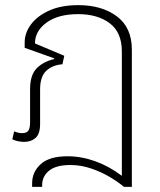

<svg xmlns="http://www.w3.org/2000/svg" viewBox="-20 -545 622 747"><path d="M105 182V168Q105 124 138.5 93.5Q172 63 243 63Q297 63 351 82.5Q405 102 454 139V-345Q454 -419 407 -454.5Q360 -490 284 -490Q206 -490 161 -457Q116 -424 116 -376L230 -328L223 -295Q184 -292 160 -269.5Q136 -247 136 -197V-63Q136 -24 118.5 -8.5Q101 7 74 7Q49 7 28 -3L35 -34Q51 -27 66 -27Q84 -27 90.5 -37Q97 -47 97 -69V-197Q97 -253 122.5 -279Q148 -305 190 -315L191 -318L76 -359V-380Q76 -417 100.5 -450Q125 -483 171.5 -504Q218 -525 285 -525Q376 -525 434.5 -481.5Q493 -438 493 -352V182H462Q440 163 407 143.5Q374 124 334.5 110.5Q295 97 254 97Q198 97 171 119Q144 141 144 175V182Z"/></svg>

Font: Noto Sans Thai UI ExtLt
Style: Regular
Weight: 200
Designer: Monotype Design Team
Foundry: Monotype Imaging Inc.
Version: Version 2.000;GOOG;noto-source:20170915:90ef993387c0